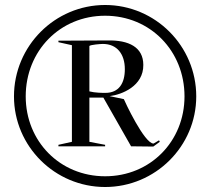

<svg xmlns="http://www.w3.org/2000/svg" viewBox="-20 -735 845 769"><path d="M401 14C602 14 766 -149 766 -349C766 -551 602 -715 401 -715C200 -715 36 -551 36 -349C36 -149 200 14 401 14ZM401 -29C220 -29 83 -169 83 -349C83 -531 220 -672 401 -672C582 -672 719 -531 719 -349C719 -169 582 -29 401 -29ZM214 -149H401V-155L338 -167V-344H394L505 -149L594 -148L620 -167L617 -173L595 -160C558 -160 479 -330 476 -338L419 -350C468 -356 555 -390 554 -475C554 -546 496 -575 410 -573L214 -572V-566L268 -554V-167L214 -155ZM338 -369V-551C344 -556 382 -559 392 -559C449 -559 480 -518 480 -458C480 -401 456 -363 402 -363C391 -363 361 -363 338 -369Z"/></svg>

Font: Mazius Display
Style: Regular
Weight: 400
Designer: Alberto Casagrande & Collletttivo
Foundry: Collletttivo
Version: Version 2.000;Glyphs 3.2 (3217)